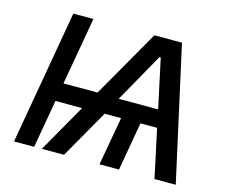

<svg xmlns="http://www.w3.org/2000/svg" viewBox="-99 -834 1137 968"><g transform="rotate(15 469.5 -350.0)"><path d="M153 0 197 -251H336L193 0H309L453 -253H539L494 0H596L640 -253H727L781 0H892L737 -700H593L391 -347H213L275 -700H170L48 0ZM502 -344 646 -600H653L708 -344Z"/></g></svg>

Font: Fixel Display Medium
Style: Italic
Weight: 500
Italic angle: -10°
Designer: AlfaBravo + MacPaw
Foundry: Kyrylo Tkachov, Marchela Mozhyna, Serhii Makarenko, Maria Weinstein, Zakhar Kryvoshyya
Version: Version 1.210;Glyphs 3.2 (3217)